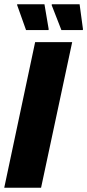

<svg xmlns="http://www.w3.org/2000/svg" viewBox="-21 -887 412 907"><path d="M-1 0 145 -688H320L173 0ZM208 -745H102L60 -863V-867H189L209 -749ZM370 -745H269L223 -863L224 -867H355L371 -749Z"/></svg>

Font: Saira SemiCondensed ExtraBold
Style: Italic
Weight: 800
Width: 4
Italic angle: -12°
Designer: Hector Gatti with collaboration of the Omnibus-Type team
Foundry: Omnibus-Type
Version: Version 1.101